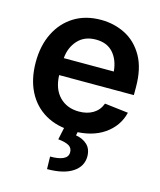

<svg xmlns="http://www.w3.org/2000/svg" viewBox="-116 -636 784 943"><g transform="rotate(15 276.5 -164.5)"><path d="M289.1 10.7Q207 10.7 147.5 -23.7Q87.9 -58.1 55.9 -121.1Q23.9 -184.1 23.9 -269.5Q23.9 -354 55.7 -417.7Q87.4 -481.4 145 -517.1Q202.6 -552.7 280.8 -552.7Q348.1 -552.7 405 -523.7Q461.9 -494.6 496.6 -433.6Q531.2 -372.6 531.2 -277.3V-237.3H151.4Q153.8 -167 191.9 -128.2Q230 -89.4 291 -89.4Q332.5 -89.4 362.3 -107.2Q392.1 -125 405.3 -160.2L525.4 -146Q508.3 -75.2 446.3 -32.2Q384.3 10.7 289.1 10.7ZM281.7 -452.6Q223.6 -452.6 189.9 -415.5Q156.2 -378.4 151.9 -323.7H406.2Q400.9 -382.3 369.4 -417.5Q337.9 -452.6 281.7 -452.6ZM244.1 -2.9H314L308.1 27.3Q341.8 32.2 365 53.2Q388.2 74.2 388.7 112.8Q388.7 163.6 343.3 193.8Q297.9 224.1 213.4 224.1L211.9 160.6Q252.9 161.1 277.1 150.4Q301.3 139.6 301.8 116.2Q302.2 93.8 284.7 83Q267.1 72.3 229 68.4Z"/></g></svg>

Font: Inter Tight SemiBold
Style: Regular
Weight: 600
Designer: Rasmus Andersson
Foundry: rsms
Version: Version 3.004; ttfautohint (v1.8.4.7-5d5b)